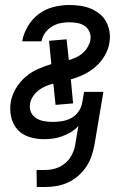

<svg xmlns="http://www.w3.org/2000/svg" viewBox="-20 -548 515 767"><path d="M127 199 126 131H161Q182 131 203 124.5Q224 118 241 103.5Q258 89 268 68.5Q278 48 281 27L293 -45Q280 -30 263 -20Q246 -10 228 -3.5Q210 3 192 5.5Q174 8 156 8Q125 8 96.5 -1Q68 -10 49.5 -31Q31 -52 24.5 -81Q18 -110 23 -141Q28 -168 43 -194Q58 -220 81 -240Q104 -260 131 -272Q158 -284 185 -292L176 -385L246 -391L255 -308Q269 -312 283.5 -318.5Q298 -325 310 -335.5Q322 -346 330 -359.5Q338 -373 341 -387Q344 -404 338 -419.5Q332 -435 319 -444Q306 -453 289.5 -456Q273 -459 256 -459Q239 -459 221.5 -455.5Q204 -452 187.5 -442Q171 -432 160 -416.5Q149 -401 146 -383H69V-384Q74 -414 91.5 -443.5Q109 -473 135.5 -492.5Q162 -512 193.5 -520Q225 -528 256 -528Q278 -528 300 -525Q322 -522 341.5 -514Q361 -506 377.5 -493Q394 -480 404 -461.5Q414 -443 417.5 -421.5Q421 -400 417 -377Q413 -351 398.5 -326Q384 -301 362.5 -282Q341 -263 315 -250.5Q289 -238 263 -231L272 -135L202 -129L193 -214Q177 -210 162 -203.5Q147 -197 134 -187Q121 -177 111.5 -162.5Q102 -148 100 -133Q97 -115 104 -99.5Q111 -84 125 -75.5Q139 -67 156 -64Q173 -61 191 -61Q209 -61 228 -64Q247 -67 264 -76Q281 -85 293 -101.5Q305 -118 308 -136L316 -181H393L358 27Q354 50 346.5 73Q339 96 325.5 116.5Q312 137 293.5 153.5Q275 170 252.5 180.5Q230 191 207 195Q184 199 161 199Z"/></svg>

Font: Iosevka QP
Style: Italic
Weight: 400
Italic angle: -9°
Designer: Belleve Invis
Foundry: Belleve Invis
Version: Version 20.0.0; ttfautohint (v1.8.4)